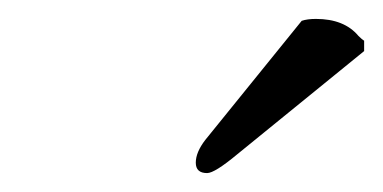

<svg xmlns="http://www.w3.org/2000/svg" viewBox="-20 -725 405 203"><path d="M299 -703Q305 -705 314 -705Q344 -705 359 -687Q363 -683 365 -682V-671L231 -562Q207 -542 199 -542Q187 -542 187 -553Q187 -564 197 -577Z"/></svg>

Font: Linux Libertine O
Style: Italic
Weight: 400
Italic angle: -12°
Designer: Philipp H. Poll
Foundry: Philipp H. Poll
Version: Version 5.1.6